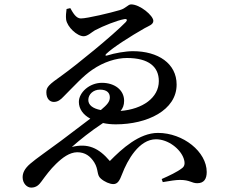

<svg xmlns="http://www.w3.org/2000/svg" viewBox="-20 -797 1040 874"><path d="M348 -713C326 -713 312 -739 300 -760L283 -756C281 -742 279 -723 281 -708C286 -674 331 -632 361 -632C379 -632 398 -651 412 -659C452 -680 513 -704 546 -710C558 -712 561 -706 553 -697C496 -638 328 -501 261 -453C203 -412 191 -401 191 -377C191 -346 208 -333 225 -333C243 -333 256 -343 269 -357C317 -405 359 -452 401 -480C452 -515 509 -533 558 -533C658 -533 703 -492 703 -428C703 -352 629 -300 529 -292C539 -304 545 -318 545 -338C545 -388 501 -420 444 -420C387 -420 339 -376 339 -333C339 -301 359 -274 391 -257L259 -157C204 -116 143 -74 118 -52C91 -29 83 -9 83 10C83 37 102 57 122 57C147 57 159 42 168 30C187 4 209 -26 235 -51C265 -80 296 -103 331 -104C368 -104 391 -86 409 -58C430 -24 419 -1 439 16C456 31 480 41 496 41C516 41 525 24 536 -5C560 -68 613 -163 690 -163C746 -163 801 -119 816 -76C824 -53 820 -39 808 -31C788 -15 750 3 716 18L721 32C755 26 781 22 799 22C845 22 852 37 878 37C909 37 921 17 921 -14C921 -106 814 -192 699 -192C614 -192 535 -120 480 -64C429 -124 380 -146 307 -128C343 -160 393 -200 449 -237C467 -233 486 -231 507 -231C650 -231 784 -295 784 -412C784 -508 700 -564 585 -564C551 -564 501 -555 470 -545C459 -541 457 -546 465 -553C494 -581 574 -632 639 -669C657 -679 678 -685 678 -702C678 -726 617 -777 577 -777C562 -777 554 -759 525 -751C485 -739 377 -713 348 -713ZM439 -296C402 -303 382 -319 382 -342C382 -368 405 -389 435 -389C468 -389 480 -373 480 -354C480 -335 470 -322 439 -296Z"/></svg>

Font: Noto Serif JP SemiBold
Style: Regular
Weight: 600
Designer: Ryoko NISHIZUKA 西塚涼子 (kana & ideographs); Frank Grießhammer (Latin, Greek & Cyrillic); Wenlong ZHANG 张文龙 (bopomofo); San
Foundry: Adobe
Version: Version 2.001;hotconv 1.1.0;makeotfexe 2.6.0